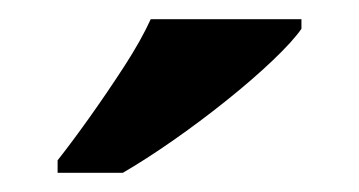

<svg xmlns="http://www.w3.org/2000/svg" viewBox="-20 -786 374 200"><path d="M40 -619Q55 -638 73.5 -664Q92 -690 109.5 -717Q127 -744 137 -766H294V-756Q285 -743 264 -723Q243 -703 215.5 -681Q188 -659 160 -639.5Q132 -620 108 -606H40Z"/></svg>

Font: Noto Serif Myanmar
Style: Regular
Weight: 400
Designer: Ben Mitchell and the Monotype Design Team
Foundry: Monotype Imaging Inc.
Version: Version 2.106